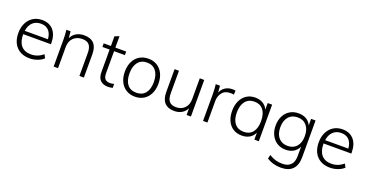

<svg xmlns="http://www.w3.org/2000/svg" viewBox="-36 -1452 4728 2471"><g transform="rotate(20 2328.5 -217.0)"><path d="M115 -258V-255Q115 -154 161.5 -100.5Q208 -47 297 -47Q387 -47 462 -109L486 -61Q453 -30 402 -11.5Q351 7 297 7Q183 7 117 -62Q51 -131 51 -252Q51 -329 80.5 -388.5Q110 -448 163 -480.5Q216 -513 285 -513Q384 -513 439.5 -449Q495 -385 495 -271V-258ZM119 -305H437Q431 -382 392 -422.5Q353 -463 285 -463Q216 -463 173 -421.5Q130 -380 119 -305Z M1040 -319V0H979V-315Q979 -390 948.5 -425Q918 -460 853 -460Q778 -460 732 -414Q686 -368 686 -290V0H626V-362Q626 -440 618 -501H676L684 -409Q707 -460 753 -486.5Q799 -513 859 -513Q1040 -513 1040 -319Z M1289 -452V-154Q1289 -94 1312 -71Q1335 -48 1380 -48Q1408 -48 1434 -57V-2Q1402 6 1369 6Q1303 6 1265.5 -31Q1228 -68 1228 -142V-452H1129V-501H1228V-634L1289 -657V-501H1437V-452Z M1509 -253Q1509 -331 1537.5 -390Q1566 -449 1618.5 -481Q1671 -513 1740 -513Q1808 -513 1860 -481Q1912 -449 1940.5 -390Q1969 -331 1969 -253Q1969 -175 1940.5 -116Q1912 -57 1860 -25Q1808 7 1740 7Q1671 7 1618.5 -25Q1566 -57 1537.5 -116Q1509 -175 1509 -253ZM1906 -253Q1906 -351 1862 -405.5Q1818 -460 1740 -460Q1661 -460 1617 -405.5Q1573 -351 1573 -253Q1573 -153 1616 -100Q1659 -47 1739 -47Q1819 -47 1862.5 -100.5Q1906 -154 1906 -253Z M2506 -501V0H2447V-91Q2423 -43 2379 -18Q2335 7 2278 7Q2190 7 2145 -42Q2100 -91 2100 -187V-501H2160V-191Q2160 -117 2190 -82Q2220 -47 2283 -47Q2357 -47 2401 -93.5Q2445 -140 2445 -217V-501Z M2932 -509 2929 -454Q2910 -458 2883 -458Q2807 -458 2769.5 -409.5Q2732 -361 2732 -294V0H2672V-362Q2672 -440 2664 -501H2722L2730 -408Q2749 -459 2791.5 -486Q2834 -513 2888 -513Q2913 -513 2932 -509Z M3436 -501V0H3375V-96Q3353 -46 3308.5 -19.5Q3264 7 3202 7Q3135 7 3084.5 -24.5Q3034 -56 3006.5 -114.5Q2979 -173 2979 -251Q2979 -329 3007 -388.5Q3035 -448 3085.5 -480.5Q3136 -513 3202 -513Q3263 -513 3307.5 -487Q3352 -461 3375 -411V-501ZM3375 -253Q3375 -352 3332 -406Q3289 -460 3210 -460Q3131 -460 3087 -404.5Q3043 -349 3043 -251Q3043 -154 3087 -100.5Q3131 -47 3211 -47Q3289 -47 3332 -101Q3375 -155 3375 -253Z M4031 -501V2Q4031 111 3977 167Q3923 223 3818 223Q3706 223 3623 169L3635 116Q3684 145 3725 157Q3766 169 3819 169Q3894 169 3932.5 128Q3971 87 3971 8V-121Q3948 -70 3903 -42.5Q3858 -15 3795 -15Q3729 -15 3678 -46.5Q3627 -78 3598.5 -134.5Q3570 -191 3570 -264Q3570 -338 3598.5 -394.5Q3627 -451 3678 -482Q3729 -513 3795 -513Q3858 -513 3902.5 -487Q3947 -461 3970 -411V-501ZM3970 -264Q3970 -355 3925.5 -407.5Q3881 -460 3803 -460Q3724 -460 3679 -407.5Q3634 -355 3634 -264Q3634 -173 3679 -121.5Q3724 -70 3803 -70Q3881 -70 3925.5 -122Q3970 -174 3970 -264Z M4229 -258V-255Q4229 -154 4275.5 -100.5Q4322 -47 4411 -47Q4501 -47 4576 -109L4600 -61Q4567 -30 4516 -11.5Q4465 7 4411 7Q4297 7 4231 -62Q4165 -131 4165 -252Q4165 -329 4194.5 -388.5Q4224 -448 4277 -480.5Q4330 -513 4399 -513Q4498 -513 4553.5 -449Q4609 -385 4609 -271V-258ZM4233 -305H4551Q4545 -382 4506 -422.5Q4467 -463 4399 -463Q4330 -463 4287 -421.5Q4244 -380 4233 -305Z"/></g></svg>

Font: Muli Light
Style: Regular
Weight: 300
Designer: Vernon Adams
Foundry: Vernon Adams
Version: Version 2.100